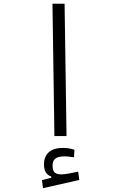

<svg xmlns="http://www.w3.org/2000/svg" viewBox="-20 -713 626 1006"><path d="M265.1 0H328.6L318.4 -693.4H254.9ZM205.1 272.9 395.5 230 389.6 186.5C359.4 192.4 323.7 200.7 302.2 200.7C269 200.7 255.4 189 255.4 154.3C255.4 122.6 271.5 106.4 317.9 106.4C335.4 106.4 351.1 108.9 367.7 111.3L370.1 71.8C351.6 65.4 332.5 62 308.6 62C248 62 210.4 91.8 210.4 147.9C210.4 182.1 222.7 203.1 248.5 211.9V218.3L200.2 230.5Z"/></svg>

Font: Cascadia Code PL Light
Style: Regular
Weight: 300
Monospace: yes
Designer: Aaron Bell
Foundry: Saja Typeworks
Version: Version 2404.023